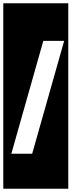

<svg xmlns="http://www.w3.org/2000/svg" viewBox="-30 -937 436 1170"><path d="M-10 213V-917H386V213ZM361 -688H234L39 0H166Z"/></svg>

Font: Zilla Slab Highlight
Style: Bold
Weight: 700
Designer: Typotheque Type Foundry
Foundry: Typotheque type foundry
Version: Version 1.1; 2017; ttfautohint (v1.6)